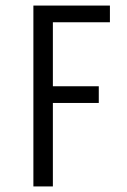

<svg xmlns="http://www.w3.org/2000/svg" viewBox="-20 -670 455 690"><path d="M100 0V-650H375V-590H170V-360H335V-300H170V0Z"/></svg>

Font: Unica One
Style: Regular
Weight: 400
Designer: Eduardo Rodriguez Tunni
Foundry: Eduardo Rodriguez Tunni
Version: Version 2.000; ttfautohint (v1.8.4.7-5d5b);gftools[0.9.23]